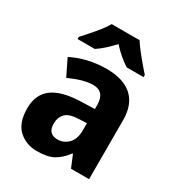

<svg xmlns="http://www.w3.org/2000/svg" viewBox="-185 -896 948 1025"><g transform="rotate(30 288.5 -383.5)"><path d="M299.8 -557.1C217.3 -557.1 144 -537.1 86.9 -507.8L136.2 -407.2C185.1 -429.2 234.4 -446.8 280.8 -446.8C325.2 -446.8 352.1 -421.9 352.1 -363.8V-339.8L264.2 -336.9C114.3 -331.5 37.1 -278.8 37.1 -163.1C37.1 -104 52.2 -60.1 82.5 -32.2C112.8 -4.4 150.4 9.8 194.8 9.8C238.3 9.8 272 3.4 296.4 -10.3C320.8 -23.4 344.2 -44.4 366.2 -74.2H370.1L400.9 0H512.2V-363.8C512.2 -494.6 434.6 -557.1 299.8 -557.1ZM353 -208C353 -173.3 343.8 -146.5 325.7 -127.4C307.1 -108.4 285.2 -99.1 259.8 -99.1C224.1 -99.1 200.2 -116.7 200.2 -162.1C200.2 -188 208 -209 223.1 -225.1C238.3 -241.2 265.6 -249.5 305.2 -251L353 -252.9ZM203.1 -777.3C189.9 -754.4 170.9 -729 147 -700.7C123 -672.4 102.1 -648.9 85 -630.4V-617.2H190.9C224.1 -638.7 254.4 -667.5 288.1 -703.1C319.8 -667.5 354.5 -638.7 387.7 -617.2H491.7V-630.4C475.6 -648.4 456.1 -671.4 432.1 -700.2C408.2 -729 389.2 -754.4 375 -777.3Z"/></g></svg>

Font: Avrile Sans
Style: Bold
Weight: 700
Designer: Monotype Design Team, Google (font), Stefan Peev (BGR Cyrillic), Cristiano Sobral (main changes)
Foundry: The Avrile Sans Project Authors
Version: Version 3.110